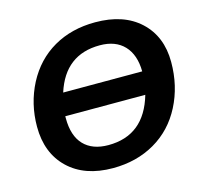

<svg xmlns="http://www.w3.org/2000/svg" viewBox="-103 -811 984 934"><g transform="rotate(-15 389.0 -344.0)"><path d="M453 -698Q596 -698 678 -622Q761 -545 761 -416Q761 -295 710 -196Q659 -97 566.5 -43.5Q474 10 355 10Q213 10 131 -68.5Q49 -147 49 -280Q49 -395 100 -494Q152 -593 243 -645.5Q334 -698 453 -698ZM362 -104Q543 -104 598 -294H195V-284Q195 -195 238.5 -149.5Q282 -104 362 -104ZM446 -584Q271 -584 215 -408H613Q612 -492 568.5 -538Q525 -584 446 -584Z"/></g></svg>

Font: Libra Sans
Style: Bold Italic
Weight: 700
Italic angle: -12°
Foundry: Context Ltd
Version: Version 1.002